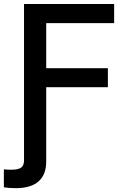

<svg xmlns="http://www.w3.org/2000/svg" viewBox="-45 -748 649 976"><path d="M-25.4 204.1V112.8Q-16.1 113.8 -5.6 114.3Q4.9 114.7 12.7 114.7Q48.8 114.7 63 103.5Q77.1 92.3 77.1 67.9V-62H189.9V73.2Q189.9 139.6 150.9 174.1Q111.8 208.5 35.6 208.5Q17.1 208.5 1.2 207.3Q-14.6 206.1 -25.4 204.1ZM77.1 0V-727.5H535.2V-630.4H189.9V-401.4H503.4V-304.7H189.9V0Z"/></svg>

Font: V-Inter
Style: Medium-500
Weight: 500
Designer: Rasmus Andersson
Foundry: rsms
Version: Version 4.000;git-4146feb